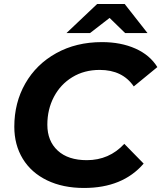

<svg xmlns="http://www.w3.org/2000/svg" viewBox="-20 -921 801 953"><path d="M51 -292Q51 -411 105.5 -506.5Q160 -602 259 -657Q358 -712 486 -712Q580 -712 652 -680Q724 -648 761 -588L644 -492Q588 -574 475 -574Q398 -574 339 -538Q280 -502 247.5 -440Q215 -378 215 -302Q215 -221 266.5 -173.5Q318 -126 411 -126Q522 -126 597 -207L693 -109Q589 12 397 12Q292 12 213.5 -26Q135 -64 93 -133Q51 -202 51 -292ZM601 -757 524 -832 427 -757H310L462 -901H599L712 -757Z"/></svg>

Font: Idrija
Style: Bold Italic
Weight: 700
Italic angle: -11.3°
Designer: Julieta Ulanovsky
Foundry: Julieta Ulanovsky
Version: Version 7.200